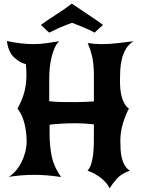

<svg xmlns="http://www.w3.org/2000/svg" viewBox="-20 -965 792 1053"><path d="M305 -739Q290 -725 279.5 -701.5Q269 -678 262.5 -650.5Q256 -623 253 -593.5Q250 -564 250 -537V-410Q283 -406 319 -405.5Q355 -405 393 -405Q420 -405 443 -406Q466 -407 495 -409V-553Q495 -602 488 -641.5Q481 -681 461 -729Q497 -723 536 -723Q578 -723 622.5 -728Q667 -733 713 -739Q686 -723 671 -697.5Q656 -672 648.5 -642Q641 -612 639.5 -581Q638 -550 638 -523Q638 -500 640 -477.5Q642 -455 647.5 -434.5Q653 -414 662.5 -397Q672 -380 687 -369Q669 -337 654.5 -289Q640 -241 640 -193Q640 -167 641.5 -142.5Q643 -118 648.5 -96.5Q654 -75 664.5 -57.5Q675 -40 692 -29Q645 -12 621 15Q597 42 581 68Q576 55 564 40.5Q552 26 536 13Q520 0 500.5 -11Q481 -22 460 -29Q473 -43 480 -65.5Q487 -88 490.5 -116Q494 -144 494.5 -176Q495 -208 495 -241V-283Q466 -286 444.5 -287.5Q423 -289 399 -289Q354 -289 318.5 -287Q283 -285 252 -281V-228Q252 -164 264 -106.5Q276 -49 315 6Q270 -1 234.5 -3.5Q199 -6 172 -6Q127 -6 94 -3Q61 0 28 5Q49 -8 67 -29Q85 -50 98 -76Q111 -102 118.5 -131Q126 -160 126 -189Q126 -240 114 -288.5Q102 -337 76 -369Q104 -421 114.5 -464Q125 -507 125 -553Q125 -581 122 -613Q86 -622 55.5 -652Q25 -682 18 -740Q60 -731 96 -727Q132 -723 164 -723Q202 -723 235.5 -728.5Q269 -734 305 -739ZM545 -828Q530 -816 522 -808Q514 -800 499 -786Q487 -793 471 -800.5Q455 -808 438 -815Q421 -822 404.5 -828.5Q388 -835 375 -840Q361 -835 344 -828.5Q327 -822 310 -814.5Q293 -807 277.5 -799.5Q262 -792 250 -786Q234 -799 226.5 -807.5Q219 -816 204 -828Q239 -854 285.5 -883.5Q332 -913 374 -945Q440 -900 485.5 -870Q531 -840 545 -828Z"/></svg>

Font: New Rocker
Style: Regular
Weight: 400
Designer: Pablo Impallari, Brenda Gallo, Rodrigo Fuenzalida
Foundry: Pablo Impallari, Brenda Gallo, Rodrigo Fuenzalida
Version: Version 1.000; ttfautohint (v0.93) -l 8 -r 50 -G 200 -x 14 -